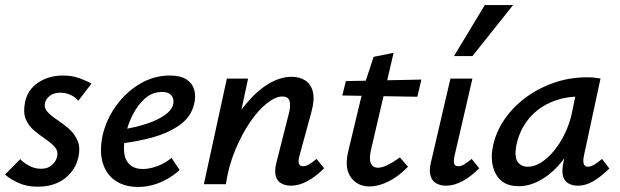

<svg xmlns="http://www.w3.org/2000/svg" viewBox="-23 -729 2455 760"><path d="M126 10Q82 10 49 -5.5Q16 -21 -3 -38L57 -99Q70 -85 92 -73Q114 -61 140 -61Q166 -61 182.5 -75.5Q199 -90 203 -109Q208 -131 194 -147Q180 -163 157 -178.5Q134 -194 112 -212.5Q90 -231 79 -257.5Q68 -284 76 -324Q86 -374 128 -402Q170 -430 226 -430Q262 -430 290 -420Q318 -410 339 -398L287 -330Q275 -345 256 -353.5Q237 -362 215 -362Q190 -362 174 -349.5Q158 -337 155 -321Q151 -301 165.5 -285.5Q180 -270 203.5 -254.5Q227 -239 249 -220Q271 -201 283.5 -173.5Q296 -146 287 -106Q276 -56 234 -23Q192 10 126 10Z M524 11Q470 11 433.5 -14Q397 -39 383.5 -85Q370 -131 383 -192Q397 -255 436 -309.5Q475 -364 530.5 -397Q586 -430 649 -430Q691 -430 714.5 -415Q738 -400 745.5 -374.5Q753 -349 746 -320Q735 -269 692 -237Q649 -205 587 -187Q525 -169 455 -161L459 -216Q515 -225 558.5 -239.5Q602 -254 629.5 -273.5Q657 -293 662 -315Q665 -324 663 -335.5Q661 -347 650.5 -356Q640 -365 618 -365Q581 -365 552.5 -340.5Q524 -316 504 -278Q484 -240 475 -198Q465 -157 468.5 -125.5Q472 -94 491 -77Q510 -60 543 -60Q567 -60 597.5 -70.5Q628 -81 656 -104L688 -56Q665 -35 638 -20Q611 -5 582.5 3Q554 11 524 11Z M1129 6Q1107 6 1090.5 -3Q1074 -12 1068.5 -32.5Q1063 -53 1071 -85L1122 -286Q1128 -312 1123 -329.5Q1118 -347 1094 -347Q1068 -347 1034 -320.5Q1000 -294 967.5 -246.5Q935 -199 908.5 -136Q882 -73 871 0H808Q832 -103 868 -182Q904 -261 948.5 -315Q993 -369 1039.5 -397Q1086 -425 1131 -425Q1163 -425 1185.5 -410.5Q1208 -396 1215.5 -365.5Q1223 -335 1210 -287L1162 -111Q1157 -93 1160 -82Q1163 -71 1177 -71Q1188 -71 1200 -78Q1212 -85 1230 -100L1260 -63Q1226 -29 1193 -11.5Q1160 6 1129 6ZM784 0 875 -418H959L870 0Z M1440 9Q1392 9 1366 -27Q1340 -63 1355 -128L1416 -383L1456 -504L1535 -520L1446 -138Q1437 -100 1445 -82.5Q1453 -65 1473 -65Q1489 -65 1511.5 -76Q1534 -87 1560 -106L1592 -69Q1554 -30 1514.5 -10.5Q1475 9 1440 9ZM1332 -351 1346 -408 1645 -414 1629 -346Z M1743 6Q1720 6 1703.5 -3.5Q1687 -13 1681 -33.5Q1675 -54 1683 -87L1760 -418H1847L1776 -111Q1772 -93 1774.5 -82Q1777 -71 1791 -71Q1802 -71 1814 -78Q1826 -85 1844 -100L1874 -63Q1840 -29 1807 -11.5Q1774 6 1743 6ZM1774 -507 1896 -709H2008L1847 -507Z M2030 8Q1967 8 1941 -38Q1915 -84 1928 -149Q1939 -204 1972 -253.5Q2005 -303 2055.5 -341Q2106 -379 2168.5 -401Q2231 -423 2301 -423Q2319 -423 2331 -421.5Q2343 -420 2354 -418L2288 -111Q2280 -69 2304 -69Q2315 -69 2329.5 -77.5Q2344 -86 2360 -100L2389 -62Q2353 -27 2323.5 -10.5Q2294 6 2265 6Q2243 6 2227 -3Q2211 -12 2205.5 -32Q2200 -52 2207 -85L2242 -243L2290 -277Q2275 -215 2248 -162.5Q2221 -110 2185.5 -71.5Q2150 -33 2110 -12.5Q2070 8 2030 8ZM2066 -69Q2093 -69 2120 -86.5Q2147 -104 2171 -133.5Q2195 -163 2213 -200.5Q2231 -238 2240 -278L2261 -381L2308 -344Q2300 -346 2291 -346.5Q2282 -347 2273 -347Q2222 -347 2179 -332.5Q2136 -318 2103.5 -292Q2071 -266 2049.5 -229.5Q2028 -193 2020 -149Q2013 -105 2027 -87Q2041 -69 2066 -69Z"/></svg>

Font: Ysabeau Office SemiBold
Style: Italic
Weight: 600
Italic angle: -12°
Designer: Christian Thalmann (Catharsis Fonts)
Version: Version 2.001;gftools[0.9.30]; featfreeze: tnum,lnum,ss02